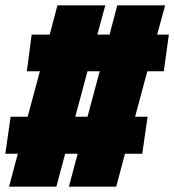

<svg xmlns="http://www.w3.org/2000/svg" viewBox="-26 -702 655 722"><path d="M590 -434H528L482 -263H529L509 -124H444L411 0H233L266 -124H219L186 0H8L41 -124H-6L14 -263H78L124 -434H75L93 -572H161L190 -682H370L340 -572H386L415 -682H595L565 -572H609ZM303 -263 349 -434H303L257 -263Z"/></svg>

Font: Fira Sans Ultra
Style: Italic
Weight: 950
Italic angle: -8°
Designer: Carrois Corporate & Edenspiekermann AG
Foundry: Carrois Corporate GbR & Edenspiekermann AG
Version: Version 4.203;PS 004.203;hotconv 1.0.88;makeotf.lib2.5.64775